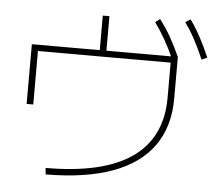

<svg xmlns="http://www.w3.org/2000/svg" viewBox="-57 -884 1114 980"><g transform="rotate(5 500.0 -393.5)"><path d="M209 0Q356 0 466.5 -26Q577 -52 650.5 -103.5Q724 -155 761 -232Q798 -309 798 -410V-591H118V-317H84V-623H432V-800H466V-623H832V-410Q832 -266 762 -167.5Q692 -69 554.5 -18.5Q417 32 212 33ZM804 -609Q778 -666 753.5 -709Q729 -752 701 -790L725 -808Q758 -765 783 -720.5Q808 -676 832 -623ZM954 -620Q929 -677 905.5 -721Q882 -765 854 -803L880 -820Q911 -777 935 -731.5Q959 -686 982 -633Z"/></g></svg>

Font: M PLUS 2 Thin ExtraLight
Style: Regular
Weight: 250
Version: Version 1.001